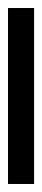

<svg xmlns="http://www.w3.org/2000/svg" viewBox="165 -117 105 479"><g transform="rotate(-90 217.5 122.5)"><path d="M437 155V90H-2V155Z"/></g></svg>

Font: Noto Sans Medefaidrin Medium
Style: Regular
Weight: 500
Designer: Dalton Maag Ltd
Foundry: Dalton Maag Ltd
Version: Version 1.002